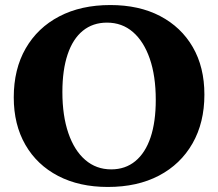

<svg xmlns="http://www.w3.org/2000/svg" viewBox="-20 -726 866 762"><path d="M408 16Q294.8 16 210.8 -27.7Q126.8 -71.4 80.7 -151.4Q34.6 -231.4 34.6 -339.6Q34.6 -451.6 81.9 -533.8Q129.2 -616 215.3 -661Q301.4 -706 417.8 -706Q532 -706 615.5 -662.3Q699 -618.6 745.1 -539.1Q791.2 -459.6 791.2 -350.4Q791.2 -239.2 743.9 -156.6Q696.6 -74 610.9 -29Q525.2 16 408 16ZM421.2 -53.8Q477.4 -53.8 517.1 -86.5Q556.8 -119.2 577.5 -180.6Q598.2 -242 598.2 -329.4Q598.2 -424.2 574.5 -492.8Q550.8 -561.4 507.7 -598.8Q464.6 -636.2 404.6 -636.2Q348.4 -636.2 308.7 -603.9Q269 -571.6 248.3 -509.8Q227.6 -448 227.6 -360.6Q227.6 -266.8 251.3 -197.7Q275 -128.6 318.5 -91.2Q362 -53.8 421.2 -53.8Z"/></svg>

Font: Platypi Light
Style: Regular
Weight: 300
Designer: David Sargent
Foundry: Bolt Cutter Type
Version: Version 1.200